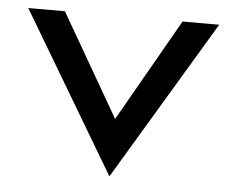

<svg xmlns="http://www.w3.org/2000/svg" viewBox="-41 -498 678 569"><g transform="rotate(5 297.5 -213.0)"><path d="M21 -451 304 25 589 -451H480L306 -146L130 -451Z"/></g></svg>

Font: Charger
Style: ExBd
Weight: 400
Designer: Jasper
Foundry: Cannot Into Space Fonts
Version: Version 0.99